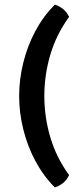

<svg xmlns="http://www.w3.org/2000/svg" viewBox="-20 -686 326 826"><path d="M215.9 120.3Q166.5 70.8 132.3 6.8Q98.1 -57.3 80.3 -129.2Q62.4 -201.1 62.4 -273.1Q62.4 -344.8 80.3 -416.7Q98.1 -488.6 132.3 -552.7Q166.5 -616.7 215.9 -666.2Q234.3 -660.4 250.6 -647.7Q266.9 -634.9 277.2 -613.4Q221.5 -536.3 196.1 -449.3Q170.7 -362.3 170.7 -273.1Q170.7 -183.6 196.1 -96.6Q221.5 -9.6 277.2 67.3Q266.9 89.1 250.6 101.8Q234.3 114.5 215.9 120.3Z"/></svg>

Font: Signika SC
Style: Regular
Weight: 300
Designer: Anna Giedryś
Foundry: Anna Giedryś
Version: Version 2.000